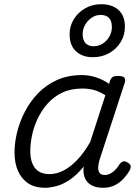

<svg xmlns="http://www.w3.org/2000/svg" viewBox="-20 -876 663 913"><path d="M193 17Q148 17 116 -3Q84 -23 66.5 -61Q49 -99 49 -151Q49 -196 61 -246Q73 -296 98 -344.5Q123 -393 161 -432.5Q199 -472 251 -495.5Q303 -519 370 -519Q404 -519 437.5 -508Q471 -497 499 -477L502 -489Q508 -505 516 -510Q524 -515 540 -515Q565 -515 571.5 -506.5Q578 -498 573 -482L454 -118Q448 -99 447 -82Q446 -65 453 -54.5Q460 -44 478 -44Q494 -44 507.5 -52Q521 -60 531.5 -72Q542 -84 549 -96Q555 -104 564 -108Q573 -112 587 -103Q601 -95 601.5 -85.5Q602 -76 597 -66Q586 -47 568.5 -27.5Q551 -8 526.5 4.5Q502 17 471 17Q446 17 428 10.5Q410 4 398.5 -7.5Q387 -19 381.5 -35.5Q376 -52 377 -72Q377 -75 377.5 -78Q378 -81 378 -84Q345 -43 311 -20.5Q277 2 246.5 9.5Q216 17 193 17ZM124 -158Q124 -123 134 -98.5Q144 -74 164 -61Q184 -48 215 -48Q249 -48 282 -65Q315 -82 347.5 -116Q380 -150 409 -201L481 -423Q451 -442 425 -448.5Q399 -455 372 -455Q317 -455 276 -435.5Q235 -416 206 -383Q177 -350 158.5 -310.5Q140 -271 132 -231Q124 -191 124 -158ZM421 -604Q372 -604 341.5 -632Q311 -660 311 -713Q311 -752 331 -784.5Q351 -817 385 -836.5Q419 -856 461 -856Q513 -856 543.5 -828.5Q574 -801 574 -749Q574 -709 554 -676Q534 -643 499.5 -623.5Q465 -604 421 -604ZM425 -656Q449 -656 469 -669Q489 -682 500.5 -703Q512 -724 512 -747Q512 -777 498 -791Q484 -805 458 -805Q435 -805 415.5 -791.5Q396 -778 384.5 -757.5Q373 -737 373 -714Q373 -685 387 -670.5Q401 -656 425 -656Z"/></svg>

Font: Playwrite RO Light
Style: Regular
Weight: 300
Version: Version 1.002